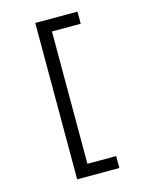

<svg xmlns="http://www.w3.org/2000/svg" viewBox="-135 -901 869 1103"><g transform="rotate(-15 300.0 -350.0)"><path d="M184 -815H435V-743H264V44H435V115H184Z"/></g></svg>

Font: FiraDG Mono
Style: Regular
Weight: 400
Designer: Carrois Corporate & Edenspiekermann AG
Foundry: Carrois Corporate GbR & Edenspiekermann AG
Version: Version 3.206